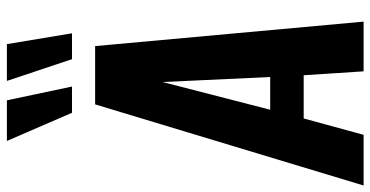

<svg xmlns="http://www.w3.org/2000/svg" viewBox="-294 -828 1116 579"><g transform="rotate(-90 264.5 -538.0)"><path d="M214.4 -879.4 129.4 -1075.7H252L293.5 -879.4ZM376 -879.4 310.5 -1075.7H421.4L454.1 -879.4ZM-4.9 0 239.7 -809.6H415.5L489.3 0H339.4L327.6 -180.7H197.3L147.9 0ZM223.6 -281.7H322.3L307.1 -606Z"/></g></svg>

Font: Oswald
Style: Demi-Bold
Weight: 600
Designer: Vernon Adams
Foundry: Vernon Adams
Version: 3.0; ttfautohint (v0.94.23-7a4d-dirty) -l 8 -r 50 -G 200 -x 